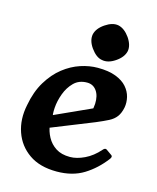

<svg xmlns="http://www.w3.org/2000/svg" viewBox="-102 -717 656 800"><g transform="rotate(15 226.5 -317.0)"><path d="M420 -98Q383 -49 334.5 -19Q286 11 218 11Q145 11 98.5 -21.5Q52 -54 33.5 -107.5Q15 -161 28 -224Q39 -285 65.5 -328.5Q92 -372 126.5 -399Q161 -426 199 -438.5Q237 -451 273 -451Q320 -451 351 -439Q382 -427 399 -407.5Q416 -388 421.5 -365Q427 -342 423 -320Q418 -295 406.5 -279.5Q395 -264 374.5 -253.5Q354 -243 323 -230L86 -135L87 -187L360 -311L277 -225Q299 -268 300.5 -303Q302 -338 287 -359Q272 -380 246 -380Q211 -380 189 -358Q167 -336 155.5 -304.5Q144 -273 142 -243.5Q140 -214 145 -200L141 -170Q144 -143 157.5 -118Q171 -93 195 -77.5Q219 -62 256 -62Q285 -62 318.5 -78Q352 -94 380 -126Q389 -137 397 -131L421 -114Q428 -109 420 -98ZM310 -644Q337 -638 359 -607Q380 -576 375 -550Q369 -523 338 -502Q307 -481 280 -487Q255 -491 232 -523Q211 -553 216 -580Q222 -607 253 -628Q284 -649 310 -644Z"/></g></svg>

Font: Young Serif Light
Style: Italic
Weight: 300
Italic angle: -10.979°
Designer: Bastien Sozeau
Foundry: NBR — Bastien Sozeau
Version: Version 5.001